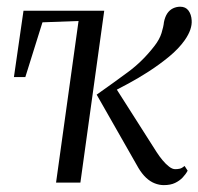

<svg xmlns="http://www.w3.org/2000/svg" viewBox="-20 -544 591 572"><path d="M219.5 0H147L214 -481.5L106.5 -477.5L55.5 -314.5H21.5L50 -512H290.5ZM468 7.5Q454.5 7.5 441 2.2Q427.5 -3 415.2 -14.5Q403 -26 392.5 -43.5L268 -262Q319 -298 362 -329.8Q405 -361.5 440.5 -407.5Q455.5 -427 461.2 -445.5Q467 -464 468.5 -478.5Q471.5 -493.5 478.2 -503.8Q485 -514 495.2 -519Q505.5 -524 517 -524Q533 -524 541.5 -512.5Q550 -501 551 -483.5Q552 -470.5 547 -455.8Q542 -441 530.5 -424.5Q512.5 -399 484 -375.5Q455.5 -352 423.8 -331.5Q392 -311 363.2 -295.5Q334.5 -280 316 -270.5L318.5 -292L446.5 -91Q454.5 -78.5 464.2 -66.8Q474 -55 483.8 -47.5Q493.5 -40 502 -40Q509.5 -40 515.8 -41.5Q522 -43 530 -49.5L539 -35.5Q533.5 -25 524.2 -15.2Q515 -5.5 501.5 1Q488 7.5 468 7.5Z"/></svg>

Font: Merriweather 120pt Light
Style: Italic
Weight: 300
Italic angle: -7.8°
Version: Version 2.101